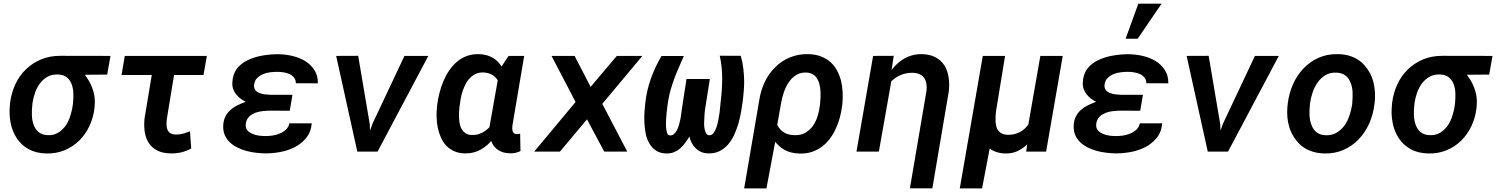

<svg xmlns="http://www.w3.org/2000/svg" viewBox="-20 -837 8260 1060"><path d="M571.8 -425.3 589.8 -528.3 312 -528.8Q253.9 -528.8 206.3 -508.8Q158.7 -488.8 123 -454.1Q86.9 -419.4 64.7 -371.6Q42.5 -323.7 35.6 -268.1L34.7 -257.3Q29.3 -205.6 38.8 -158Q48.3 -110.4 72.8 -73.7Q97.2 -36.6 137.5 -13.9Q177.7 8.8 234.9 10.3Q289.6 11.7 335.9 -7.3Q382.3 -26.4 417.5 -61Q451.7 -94.7 473.6 -140.9Q495.6 -187 501.5 -239.7L502.4 -251Q505.4 -281.2 500.7 -309.1Q496.1 -336.9 484.9 -362.3Q478.5 -378.4 469 -393.8Q459.5 -409.2 448.7 -424.3ZM158.2 -255.9 159.2 -266.1Q163.1 -294.9 173.1 -324Q183.1 -353 200.2 -376Q217.3 -398.9 242.2 -413.1Q267.1 -427.2 300.8 -425.8Q331.5 -424.8 349.6 -409.4Q367.7 -394 376 -371.1Q384.3 -348.1 385 -321Q385.7 -293.9 383.3 -270L382.3 -259.8Q377.4 -223.6 364.3 -185.8Q351.1 -147.9 325.2 -123.5Q310.1 -107.9 290 -98.9Q270 -89.8 244.1 -90.8Q210.9 -91.8 192.4 -108.2Q173.8 -124.5 165.5 -148.9Q156.7 -173.3 156 -201.7Q155.3 -230 158.2 -255.9Z M1103.5 -422.9 1122.1 -528.3H668.9L650.9 -422.9H817.9L777.8 -182.1Q773.9 -141.6 779.3 -107.2Q784.7 -72.8 801.8 -46.9Q818.8 -21 847.9 -6.1Q877 8.8 920.4 9.8Q951.7 10.7 980 4.2Q1008.3 -2.4 1035.6 -17.1L1028.8 -112.3Q1010.7 -105 992.4 -99.6Q974.1 -94.2 953.6 -94.2Q933.6 -94.2 922.1 -100.8Q910.6 -107.4 905.3 -119.1Q899.9 -130.9 899.4 -146.2Q898.9 -161.6 900.9 -179.2L940.9 -422.9Z M1212.4 -145.5Q1210.9 -114.7 1220.7 -91.8Q1230.5 -68.8 1248.5 -51.8Q1266.1 -34.7 1289.6 -22.9Q1313 -11.2 1339.4 -3.9Q1365.2 2.9 1391.8 6.1Q1418.5 9.3 1442.4 9.8Q1481.4 10.3 1523.4 2.9Q1565.4 -4.4 1602.1 -22Q1641.1 -40.5 1668.9 -73.7Q1696.8 -106.9 1701.2 -156.2H1577.6Q1573.2 -134.8 1558.3 -121.1Q1543.5 -107.4 1523.9 -99.6Q1504.4 -91.3 1482.7 -88.4Q1460.9 -85.4 1442.4 -85.9Q1428.7 -85.9 1410.9 -88.1Q1393.1 -90.3 1377.4 -96.7Q1368.2 -100.1 1360.1 -105Q1352.1 -109.9 1346.7 -116.7Q1340.3 -123.5 1337.9 -132.6Q1335.4 -141.6 1336.9 -153.3Q1338.4 -166 1343.3 -175.8Q1348.1 -185.5 1355.5 -192.9Q1362.3 -200.2 1371.1 -205.3Q1379.9 -210.4 1389.6 -214.4Q1409.7 -221.7 1432.4 -223.9Q1455.1 -226.1 1475.1 -226.1L1579.6 -225.6L1594.7 -313.5H1477.5Q1463.4 -314 1445.6 -315.7Q1427.7 -317.4 1413.1 -323.2Q1404.3 -326.7 1397.2 -332Q1390.1 -337.4 1386.2 -345.2Q1383.8 -350.6 1382.8 -357.4Q1381.8 -364.3 1383.3 -372.6Q1386.7 -394 1400.6 -407.2Q1414.6 -420.4 1433.1 -428.2Q1451.7 -435.5 1472.4 -438Q1493.2 -440.4 1510.7 -440.4Q1526.9 -440.4 1544.7 -437.7Q1562.5 -435.1 1578.1 -428.2Q1592.8 -421.4 1603 -408.9Q1613.3 -396.5 1613.3 -377.4L1734.9 -377Q1735.4 -419.9 1715.8 -450Q1696.3 -480 1665.5 -499.5Q1634.3 -518.6 1596.4 -527.6Q1558.6 -536.6 1521 -537.6Q1480.5 -538.6 1433.1 -531Q1385.7 -523.4 1346.7 -504.4Q1309.1 -486.3 1286.6 -456.1Q1264.2 -425.8 1262.7 -379.9Q1261.7 -361.3 1267.3 -345.7Q1272.9 -330.1 1283.2 -316.9Q1293.5 -303.7 1307.1 -293.2Q1320.8 -282.7 1336.4 -274.9Q1313 -266.6 1291 -255.9Q1269 -245.1 1252 -230Q1234.9 -214.4 1224.4 -193.6Q1213.9 -172.9 1212.4 -145.5Z M1952.6 0H2064.5L2344.7 -528.3H2212.9L2036.6 -154.3L2022.9 -116.2L2021.5 -150.9L1957.5 -528.8L1835.9 -528.3Z M2874 -528.3H2787.6L2749 -469.7Q2740.7 -483.4 2730 -494.6Q2719.2 -505.9 2707 -514.2Q2689.5 -525.4 2668.7 -531.5Q2647.9 -537.6 2625 -538.1Q2587.4 -539.1 2556.6 -527.6Q2525.9 -516.1 2501.5 -495.1Q2477.5 -474.1 2459 -446.5Q2440.4 -418.9 2427.2 -387.2Q2414.1 -355.5 2405.8 -322.3Q2397.5 -289.1 2393.6 -257.8L2392.6 -247.1Q2389.6 -219.2 2390.4 -189.5Q2391.1 -159.7 2397 -131.3Q2402.8 -103.5 2414.1 -78.1Q2425.3 -52.7 2443.4 -33.2Q2461.4 -14.2 2487.1 -2.4Q2512.7 9.3 2546.4 9.8Q2574.7 10.3 2598.6 3.4Q2622.6 -3.4 2643.6 -17.1Q2656.7 -24.9 2668.9 -35.6Q2681.2 -46.4 2691.9 -58.6Q2697.8 -41.5 2707.8 -29.1Q2717.8 -16.6 2730.5 -8.8Q2744.1 0.5 2761.2 4.9Q2778.3 9.3 2796.9 9.3Q2812.5 9.8 2826.4 6.6Q2840.3 3.4 2853.5 -2.9L2851.6 -99.1Q2846.2 -98.1 2841.1 -97.2Q2835.9 -96.2 2830.1 -97.2Q2820.3 -97.7 2815.4 -103.5Q2810.5 -109.4 2809.1 -117.7Q2808.6 -120.1 2808.3 -123.3Q2808.1 -126.5 2808.1 -129.4Q2808.1 -135.3 2808.8 -140.9Q2809.6 -146.5 2810.1 -151.4ZM2516.6 -245.1 2518.1 -255.9Q2520 -273.9 2523.9 -294.7Q2527.8 -315.4 2534.7 -335.9Q2542 -356 2551.5 -374.5Q2561 -393.1 2575.2 -406.7Q2588.9 -420.9 2606.7 -429.2Q2624.5 -437.5 2647.9 -437Q2661.6 -436.5 2674.1 -433.3Q2686.5 -430.2 2697.3 -423.8Q2706.1 -418.9 2713.9 -411.4Q2721.7 -403.8 2728 -394L2682.1 -134.8Q2673.3 -125.5 2663.8 -118.2Q2654.3 -110.8 2644 -105.5Q2630.9 -98.1 2616.2 -94.7Q2601.6 -91.3 2584.5 -91.8Q2564.9 -92.3 2552 -100.1Q2539.1 -107.9 2531.2 -120.1Q2522.9 -132.8 2519.3 -148.7Q2515.6 -164.6 2514.6 -181.6Q2513.2 -198.2 2514.2 -214.8Q2515.1 -231.4 2516.6 -245.1Z M3240.7 -357.4 3152.3 -528.3H3024.9L3157.7 -273.9L2929.2 0H3071.3L3220.7 -178.2L3315.9 0H3442.9L3305.2 -263.7L3526.4 -528.3H3385.3Z M3755.4 -527.8H3631.8Q3597.2 -468.8 3574.2 -405.3Q3551.3 -341.8 3543 -273.4Q3540 -249.5 3538.1 -219.7Q3536.1 -189.9 3537.6 -159.2Q3539.1 -127.4 3545.2 -97.4Q3551.3 -67.4 3565.9 -43.9Q3579.6 -20 3602.5 -5.1Q3625.5 9.8 3659.2 10.3Q3682.1 10.7 3700.9 3.2Q3719.7 -4.4 3734.9 -17.6Q3750 -30.8 3762.7 -47.9Q3775.4 -64.9 3786.1 -83Q3790.5 -64 3799.3 -47.1Q3808.1 -30.3 3821.3 -18.1Q3834 -5.4 3851.1 2Q3868.2 9.3 3889.2 9.8Q3924.8 11.2 3951.9 -2.4Q3979 -16.1 3999.5 -39.1Q4019 -61.5 4033 -92Q4046.9 -122.6 4056.6 -154.8Q4065.4 -187 4071.3 -219.2Q4077.1 -251.5 4080.6 -278.3Q4084 -306.2 4086.2 -334Q4088.4 -361.8 4088.4 -389.6Q4087.9 -424.3 4083.7 -459.5Q4079.6 -494.6 4069.8 -528.8L3953.6 -529.3Q3967.3 -467.3 3967 -403.8Q3966.8 -340.3 3959 -277.8Q3958 -270 3956.5 -252.9Q3955.1 -235.8 3952.6 -215.3Q3949.7 -194.3 3945.3 -172.1Q3940.9 -149.9 3934.6 -131.8Q3927.7 -113.3 3918.5 -101.6Q3909.2 -89.8 3896.5 -90.3Q3885.3 -90.8 3878.9 -100.3Q3872.6 -109.9 3870.1 -124Q3867.2 -138.2 3867.2 -155.5Q3867.2 -172.9 3868.7 -189Q3869.1 -205.1 3870.6 -218Q3872.1 -231 3873 -236.3L3898.9 -400.9H3770L3744.6 -236.3Q3743.2 -229 3741.7 -214.8Q3740.2 -200.7 3737.3 -183.6Q3733.9 -166.5 3729 -149.2Q3724.1 -131.8 3717.3 -118.2Q3710 -104.5 3700 -96.2Q3689.9 -87.9 3676.3 -89.8Q3667 -90.8 3662.8 -103.5Q3658.7 -116.2 3657.2 -134.8Q3656.2 -153.3 3657.2 -175.5Q3658.2 -197.8 3660.6 -218.3Q3662.6 -237.8 3665 -253.2Q3667.5 -268.6 3668 -274.4Q3672.9 -307.6 3682.1 -339.8Q3691.4 -372.1 3703.1 -403.8Q3714.8 -435.5 3728.5 -466.3Q3742.2 -497.1 3755.4 -527.8Z M4628.9 -251.5 4630.4 -262.2Q4633.8 -294.9 4632.1 -328.1Q4630.4 -361.3 4623 -392.1Q4614.7 -422.4 4600.6 -448.7Q4586.4 -475.1 4564.5 -494.6Q4542.5 -513.7 4512.7 -525.4Q4482.9 -537.1 4444.3 -538.1Q4388.7 -539.6 4341.6 -520.3Q4294.4 -501 4259.8 -465.8Q4223.6 -430.7 4201.4 -383.1Q4179.2 -335.4 4171.4 -281.7L4088.4 203.1H4211.4L4259.8 -54.2Q4269.5 -42 4280.3 -32.2Q4291 -22.5 4302.7 -14.6Q4322.8 -2 4345.9 4.2Q4369.1 10.3 4394.5 10.7Q4431.6 11.7 4462.4 1.5Q4493.2 -8.8 4518.1 -27.3Q4542 -45.4 4561 -70.6Q4580.1 -95.7 4593.3 -125Q4607.4 -154.3 4616.2 -186.5Q4625 -218.8 4628.9 -251.5ZM4507.3 -261.7 4505.9 -251.5Q4502.4 -222.7 4493.2 -193.6Q4483.9 -164.6 4467.8 -141.6Q4450.7 -118.7 4426.3 -104.2Q4401.9 -89.8 4368.2 -90.8Q4352.5 -90.8 4338.6 -94Q4324.7 -97.2 4313 -103Q4299.8 -109.9 4289.1 -121.1Q4278.3 -132.3 4271 -147.9L4293.5 -274.4Q4298.3 -301.3 4308.3 -330.1Q4318.4 -358.9 4335 -383.3Q4351.1 -407.2 4374.8 -422.4Q4398.4 -437.5 4431.2 -436.5Q4452.6 -435.5 4467.3 -426.8Q4481.9 -418 4490.7 -403.8Q4500 -389.2 4504.2 -371.1Q4508.3 -353 4509.8 -334Q4510.7 -314.9 4509.8 -296.1Q4508.8 -277.3 4507.3 -261.7Z M4914.1 -528.8 4800.3 -528.3 4708.5 0H4832L4900.9 -388.7Q4913.1 -400.4 4926.8 -409.2Q4940.4 -418 4955.1 -423.8Q4969.7 -429.7 4985.8 -432.6Q5002 -435.5 5019.5 -435.1Q5043 -434.1 5058.6 -426.5Q5074.2 -418.9 5083 -405.8Q5091.8 -392.1 5094.7 -373.5Q5097.7 -355 5094.7 -333.5L5003.4 202.6H5127.4L5218.3 -333.5Q5222.7 -374 5217 -410.9Q5211.4 -447.8 5193.8 -476.1Q5175.8 -503.9 5145.3 -520.5Q5114.7 -537.1 5069.8 -538.1Q5037.1 -538.6 5008.8 -529.5Q4980.5 -520.5 4956.5 -503.4Q4941.4 -493.2 4927.7 -479.7Q4914.1 -466.3 4902.3 -450.7Z M5528.8 -528.3H5405.8L5278.8 203.1H5401.9L5443.8 -16.6Q5463.4 -2.9 5485.8 3.7Q5508.3 10.3 5532.7 10.3Q5549.3 10.3 5564.2 7.6Q5579.1 4.9 5592.3 -0.5Q5608.4 -7.3 5622.8 -17.1Q5637.2 -26.9 5650.9 -39.6L5645.5 0H5755.4L5847.2 -528.3H5723.6L5657.2 -149.4Q5647 -135.3 5634.8 -124.5Q5622.6 -113.8 5608.9 -106.9Q5594.2 -99.6 5577.6 -95.9Q5561 -92.3 5542.5 -92.8Q5524.9 -93.3 5512.7 -99.1Q5500.5 -105 5493.2 -113.8Q5483.9 -124.5 5480.5 -138.9Q5477.1 -153.3 5476.1 -168.9Q5475.6 -182.6 5476.6 -196.8Q5477.5 -210.9 5479 -224.1Z M5907.7 -145.5Q5906.2 -114.7 5916 -91.8Q5925.8 -68.8 5943.8 -51.8Q5961.4 -34.7 5984.9 -22.9Q6008.3 -11.2 6034.7 -3.9Q6060.5 2.9 6087.2 6.1Q6113.8 9.3 6137.7 9.8Q6176.8 10.3 6218.8 2.9Q6260.7 -4.4 6297.4 -22Q6336.4 -40.5 6364.3 -73.7Q6392.1 -106.9 6396.5 -156.2H6272.9Q6268.6 -134.8 6253.7 -121.1Q6238.8 -107.4 6219.2 -99.6Q6199.7 -91.3 6178 -88.4Q6156.2 -85.4 6137.7 -85.9Q6124 -85.9 6106.2 -88.1Q6088.4 -90.3 6072.8 -96.7Q6063.5 -100.1 6055.4 -105Q6047.4 -109.9 6042 -116.7Q6035.6 -123.5 6033.2 -132.6Q6030.8 -141.6 6032.2 -153.3Q6033.7 -166 6038.6 -175.8Q6043.5 -185.5 6050.8 -192.9Q6057.6 -200.2 6066.4 -205.3Q6075.2 -210.4 6085 -214.4Q6105 -221.7 6127.7 -223.9Q6150.4 -226.1 6170.4 -226.1L6274.9 -225.6L6290 -313.5H6172.9Q6158.7 -314 6140.9 -315.7Q6123 -317.4 6108.4 -323.2Q6099.6 -326.7 6092.5 -332Q6085.4 -337.4 6081.5 -345.2Q6079.1 -350.6 6078.1 -357.4Q6077.1 -364.3 6078.6 -372.6Q6082 -394 6095.9 -407.2Q6109.9 -420.4 6128.4 -428.2Q6147 -435.5 6167.7 -438Q6188.5 -440.4 6206.1 -440.4Q6222.2 -440.4 6240 -437.7Q6257.8 -435.1 6273.4 -428.2Q6288.1 -421.4 6298.3 -408.9Q6308.6 -396.5 6308.6 -377.4L6430.2 -377Q6430.7 -419.9 6411.1 -450Q6391.6 -480 6360.8 -499.5Q6329.6 -518.6 6291.7 -527.6Q6253.9 -536.6 6216.3 -537.6Q6175.8 -538.6 6128.4 -531Q6081.1 -523.4 6042 -504.4Q6004.4 -486.3 5981.9 -456.1Q5959.5 -425.8 5958 -379.9Q5957 -361.3 5962.6 -345.7Q5968.3 -330.1 5978.5 -316.9Q5988.8 -303.7 6002.4 -293.2Q6016.1 -282.7 6031.7 -274.9Q6008.3 -266.6 5986.3 -255.9Q5964.4 -245.1 5947.3 -230Q5930.2 -214.4 5919.7 -193.6Q5909.2 -172.9 5907.7 -145.5ZM6264.6 -816.9 6194.3 -623H6260.7L6393.1 -816.9Z M6647.9 0H6759.8L7040 -528.3H6908.2L6731.9 -154.3L6718.3 -116.2L6716.8 -150.9L6652.8 -528.8L6531.2 -528.3Z M7089.4 -265.6 7088.4 -255.4Q7084.5 -219.2 7088.1 -184.8Q7091.8 -150.4 7103 -120.6Q7111.8 -97.2 7124.8 -77.9Q7137.7 -58.6 7156.2 -40Q7178.2 -18.6 7213.1 -4.6Q7248 9.3 7291 10.3Q7349.6 11.7 7397.9 -9.8Q7446.3 -31.2 7481.4 -68.4Q7517.1 -105.5 7539.1 -155Q7561 -204.6 7567.9 -259.8L7569.3 -270.5Q7573.2 -306.6 7569.6 -341.6Q7565.9 -376.5 7555.2 -407.2Q7545.9 -432.1 7531.2 -453.4Q7516.6 -474.6 7497.6 -492.2Q7473.6 -513.2 7440.9 -525.4Q7408.2 -537.6 7366.7 -538.1Q7308.1 -539.6 7260 -518.1Q7211.9 -496.6 7176.8 -459.5Q7140.6 -421.9 7118.4 -371.6Q7096.2 -321.3 7089.4 -265.6ZM7211.4 -255.4 7212.4 -265.6Q7216.3 -295.4 7226.6 -326.2Q7236.8 -356.9 7254.4 -381.8Q7272 -406.7 7297.6 -422.1Q7323.2 -437.5 7358.4 -436Q7388.2 -434.6 7406.5 -421.1Q7424.8 -407.7 7434.1 -385.7Q7446.3 -358.4 7447.3 -327.9Q7448.2 -297.4 7445.8 -270L7444.8 -259.8Q7440.9 -231.9 7430.7 -200.7Q7420.4 -169.4 7403.3 -145Q7385.3 -120.1 7359.6 -104.7Q7334 -89.4 7299.3 -90.3Q7267.1 -91.3 7248 -107.2Q7229 -123 7220.7 -146.5Q7210.9 -170.9 7209.7 -200Q7208.5 -229 7211.4 -255.4Z M8201.7 -425.3 8219.7 -528.3 7941.9 -528.8Q7883.8 -528.8 7836.2 -508.8Q7788.6 -488.8 7752.9 -454.1Q7716.8 -419.4 7694.6 -371.6Q7672.4 -323.7 7665.5 -268.1L7664.6 -257.3Q7659.2 -205.6 7668.7 -158Q7678.2 -110.4 7702.6 -73.7Q7727.1 -36.6 7767.3 -13.9Q7807.6 8.8 7864.7 10.3Q7919.4 11.7 7965.8 -7.3Q8012.2 -26.4 8047.4 -61Q8081.5 -94.7 8103.5 -140.9Q8125.5 -187 8131.3 -239.7L8132.3 -251Q8135.3 -281.2 8130.6 -309.1Q8126 -336.9 8114.7 -362.3Q8108.4 -378.4 8098.9 -393.8Q8089.4 -409.2 8078.6 -424.3ZM7788.1 -255.9 7789.1 -266.1Q7793 -294.9 7803 -324Q7813 -353 7830.1 -376Q7847.2 -398.9 7872.1 -413.1Q7897 -427.2 7930.7 -425.8Q7961.4 -424.8 7979.5 -409.4Q7997.6 -394 8005.9 -371.1Q8014.2 -348.1 8014.9 -321Q8015.6 -293.9 8013.2 -270L8012.2 -259.8Q8007.3 -223.6 7994.1 -185.8Q7981 -147.9 7955.1 -123.5Q7939.9 -107.9 7919.9 -98.9Q7899.9 -89.8 7874 -90.8Q7840.8 -91.8 7822.3 -108.2Q7803.7 -124.5 7795.4 -148.9Q7786.6 -173.3 7785.9 -201.7Q7785.2 -230 7788.1 -255.9Z"/></svg>

Font: Roboto Mono SemiBold
Style: Italic
Weight: 600
Italic angle: -10°
Monospace: yes
Designer: Google
Version: Version 3.000